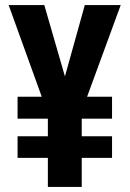

<svg xmlns="http://www.w3.org/2000/svg" viewBox="-20 -734 509 754"><path d="M235 -434 154 -714H14L144 -354H49V-268H168V-199H49V-114H168V0H301V-114H420V-199H301V-268H420V-354H322L454 -714H313Z"/></svg>

Font: Noto Sans Thai Looped ExtraCondensed
Style: Bold
Weight: 700
Width: 2
Designer: Sasikarn Vongin, Ben Mitchell
Foundry: The Fontpad Ltd
Version: Version 1.001